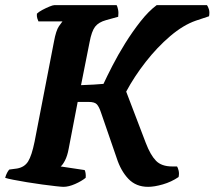

<svg xmlns="http://www.w3.org/2000/svg" viewBox="-35 -724 831 744"><path d="M211 0Q204 0 181.5 -2.5Q159 -5 129 -9Q99 -13 69 -18Q39 -23 16 -27.5Q-7 -32 -15 -35Q-12 -46 -7.5 -54.5Q-3 -63 1 -67L31 -71Q60 -76 74 -98.5Q88 -121 99 -175L174 -562Q182 -606 193.5 -622.5Q205 -639 207 -641H114Q112 -645 109.5 -653Q107 -661 108 -671Q115 -678 129 -685.5Q143 -693 156.5 -698.5Q170 -704 175 -704H417Q420 -699 422.5 -687Q425 -675 423 -659L376 -646Q347 -638 333.5 -620.5Q320 -603 312 -560L279 -394Q335 -396 366 -399Q379 -427 400.5 -469Q422 -511 450 -556Q478 -601 509.5 -641Q541 -681 572 -704H767Q771 -699 774.5 -688Q778 -677 775 -661L724 -644Q675 -627 624.5 -584Q574 -541 529.5 -484Q485 -427 454 -369L530 -170Q548 -123 569.5 -101Q591 -79 632 -79H651Q654 -75 657 -63.5Q660 -52 657 -38Q629 -19 596 -9.5Q563 0 539 0Q492 0 462.5 -31Q433 -62 417 -112L356 -289Q349 -310 340.5 -319.5Q332 -329 309 -329H266L231 -147Q226 -120 217 -102.5Q208 -85 200 -79L293 -65Q295 -62 296.5 -53.5Q298 -45 297 -35Q281 -22 256 -11Q231 0 211 0Z"/></svg>

Font: Texturina 72pt 72pt ExtraBold
Style: Italic
Weight: 800
Italic angle: -11°
Designer: Guillermo Torres Carreño
Foundry: Omnibus-Type
Version: Version 1.002; ttfautohint (v1.8.3)